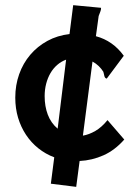

<svg xmlns="http://www.w3.org/2000/svg" viewBox="-20 -644 540 743"><path d="M393.1 -339.8Q388.7 -340.8 386.7 -343.5Q384.8 -346.2 383.8 -349.9Q382.8 -353.5 382.1 -357.7Q381.3 -361.8 379.9 -366.2Q372.6 -377.9 362.1 -388.2Q351.6 -398.4 337.9 -405.8L300.8 -119.1Q324.2 -123 348.9 -137.2Q373.5 -151.4 396 -179.2L460.9 -104Q424.3 -62.5 380.4 -43Q336.4 -23.4 288.1 -21L274.9 79.1L176.8 66.9L189.9 -35.2Q156.2 -47.9 128.4 -70.1Q100.6 -92.3 80.8 -122.1Q61 -151.9 50 -188.2Q39.1 -224.6 39.1 -266.1Q39.1 -314.5 54.2 -356.9Q69.3 -399.4 97.2 -432.1Q125 -464.8 163.6 -485.8Q202.1 -506.8 249 -512.2L263.2 -624L371.1 -613.8Q371.1 -605.5 368.4 -599.4Q365.7 -593.3 361.8 -582L351.1 -503.9Q417 -486.3 459 -428.2ZM152.8 -272Q152.8 -232.4 165 -200.2Q177.2 -168 203.1 -146L235.8 -413.1Q216.8 -406.2 201.4 -392.8Q186 -379.4 175.3 -361.1Q164.6 -342.8 158.7 -320.1Q152.8 -297.4 152.8 -272Z"/></svg>

Font: InconsolataGo
Style: Bold
Weight: 700
Designer: Raph Levien, Kirill Tkachev(cyreal.org)
Foundry: Raph Levien, Kirill Tkachev(cyreal.org)
Version: Version 1.015; ttfautohint (v0.92) -l 8 -r 50 -G 200 -x 14 -